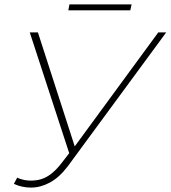

<svg xmlns="http://www.w3.org/2000/svg" viewBox="-20 -847 774 871"><path d="M58 -41Q102 -21 154.5 -31Q207 -41 256 -103L294 -152L115 -700H152L319 -183L698 -700H734L287 -92Q248 -41 205.5 -18.5Q163 4 121 4Q79 4 43 -13ZM290 -800 295 -827H577L571 -800Z"/></svg>

Font: Montserrat ExtraLight
Style: Italic
Weight: 200
Italic angle: -11.3°
Designer: Julieta Ulanovsky
Foundry: Julieta Ulanovsky
Version: Version 9.000; ttfautohint (v1.8.4.7-5d5b)